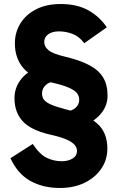

<svg xmlns="http://www.w3.org/2000/svg" viewBox="-20 -787 587 955"><path d="M278 -470 254 -381Q226 -381 207.5 -364Q189 -347 189 -321Q189 -305 198 -292Q207 -279 232.5 -267.5Q258 -256 304 -244Q411 -218 462.5 -173.5Q514 -129 514 -48Q514 8 483.5 52.5Q453 97 400 122.5Q347 148 278 148Q194 148 131 113Q68 78 32 0L143 -71Q177 -19 212.5 -2Q248 15 287 15Q319 15 341 1.5Q363 -12 363 -36Q363 -52 351.5 -66Q340 -80 311 -93Q282 -106 227 -118Q133 -140 92.5 -184.5Q52 -229 52 -299Q52 -346 79 -385Q106 -424 156.5 -447Q207 -470 278 -470ZM281 -143 312 -234Q338 -235 356 -251Q374 -267 374 -291Q374 -309 363 -323.5Q352 -338 321 -351.5Q290 -365 231 -378Q137 -400 95.5 -449Q54 -498 54 -571Q54 -626 81.5 -670.5Q109 -715 160 -741Q211 -767 282 -767Q364 -767 420.5 -735Q477 -703 511 -651L399 -572Q374 -606 340.5 -618.5Q307 -631 273 -631Q241 -631 220.5 -617Q200 -603 200 -578Q200 -555 221.5 -537Q243 -519 308 -504Q379 -487 425 -462.5Q471 -438 493 -401.5Q515 -365 515 -311Q515 -264 485.5 -226Q456 -188 403.5 -165.5Q351 -143 281 -143Z"/></svg>

Font: Gabarito
Style: Bold
Weight: 700
Designer: Leandro Assis / Alvaro Franca / Felipe Casaprima
Foundry: Naipe Foundry
Version: Version 1.000